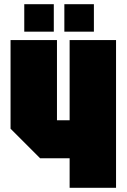

<svg xmlns="http://www.w3.org/2000/svg" viewBox="-20 -890 600 910"><path d="M530 -700V0H310V-140H170L30 -280V-700H250V-320H310V-700ZM95 -740V-870H235V-740ZM285 -740V-870H425V-740Z"/></svg>

Font: Tektur Condensed Black
Style: Regular
Weight: 900
Width: 3
Designer: Adam Jagosz
Foundry: Adam Jagosz
Version: Version 1.005;gftools[0.9.30]